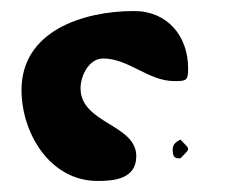

<svg xmlns="http://www.w3.org/2000/svg" viewBox="-20 -800 415 348"><path d="M293 -527C293 -520 295 -513 303 -513H307C309 -515 318 -524 320 -527C320 -527 321 -529 321 -530C321 -531 320 -533 320 -533C318 -536 309 -545 307 -547C295 -541 293 -536 293 -527ZM19 -637C19 -558 71 -472 157 -472C188 -472 227 -476 227 -517C227 -575 126 -576 126 -640C126 -664 142 -694 167 -694C213 -694 249 -653 296 -653C318 -653 321 -654 321 -676C321 -734 284 -780 223 -780C129 -780 19 -743 19 -637Z"/></svg>

Font: Charger
Style: Overspray
Weight: 400
Designer: Jasper
Foundry: Cannot Into Space Fonts
Version: Version 0.980